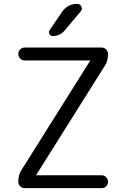

<svg xmlns="http://www.w3.org/2000/svg" viewBox="-20 -977 656 997"><path d="M92 -95 447 -660 448 -661V-662Q448 -663 447 -663H108Q95 -663 85 -673Q75 -683 75 -697Q75 -710 84.5 -720Q94 -730 108 -730H508Q522 -730 531.5 -720Q541 -710 541 -697Q541 -660 524 -635L169 -70L168 -69V-68Q168 -67 169 -67H508Q521 -67 531 -57Q541 -47 541 -33Q541 -20 531.5 -10Q522 0 508 0H108Q94 0 84.5 -10Q75 -20 75 -33Q75 -70 92 -95ZM302 -915Q331 -957 381 -957Q396 -957 402.5 -943Q409 -929 399 -918L316 -819Q292 -790 254 -790Q242 -790 236.5 -800.5Q231 -811 238 -821Z"/></svg>

Font: Rounded Mplus 1c
Style: Regular
Weight: 400
Version: Version 1.059.20150529